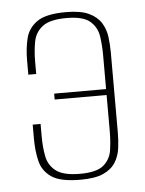

<svg xmlns="http://www.w3.org/2000/svg" viewBox="-43 -539 439 582"><g transform="rotate(-5 176.5 -248.0)"><path d="M179 7Q118 7 91 -11.5Q64 -30 56.5 -61Q49 -92 49 -129V-172H73V-134Q73 -101 78.5 -73Q84 -45 106.5 -28Q129 -11 179 -11Q230 -11 251 -29Q272 -47 276 -75Q280 -103 280 -132V-242H122V-260H280V-363Q280 -392 276 -420Q272 -448 251 -466.5Q230 -485 179 -485Q129 -485 106.5 -468Q84 -451 78.5 -423Q73 -395 73 -361V-324H49V-367Q49 -404 56.5 -434.5Q64 -465 91 -484Q118 -503 179 -503Q224 -503 249 -491Q274 -479 286 -459.5Q298 -440 301 -416.5Q304 -393 304 -369V-127Q304 -103 301 -79Q298 -55 286 -35.5Q274 -16 249 -4.5Q224 7 179 7Z"/></g></svg>

Font: Alumni Sans SC Thin
Style: Regular
Weight: 100
Designer: Robert E. Leuschke
Foundry: Robert E. Leuschke
Version: Version 1.018